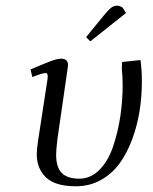

<svg xmlns="http://www.w3.org/2000/svg" viewBox="-20 -651 541 678"><path d="M87.9 -405.8Q142.6 -429.2 163.1 -436.5Q183.6 -443.8 195.8 -443.8Q220.2 -443.8 220.2 -420.9Q220.2 -419.4 219.7 -416.7Q219.2 -414.1 218.8 -409.4Q218.3 -404.8 217.8 -401.9L183.1 -162.1Q178.2 -122.1 178.2 -105Q178.2 -60.1 198.2 -40Q218.3 -20 259.8 -20Q300.3 -20 331.3 -51.5Q362.3 -83 379.4 -133.8Q396.5 -184.6 404.8 -239.5Q413.1 -294.4 413.1 -350.1Q413.1 -383.8 410.2 -405.8L411.1 -432.1L476.1 -439Q481 -402.8 481 -363.8Q481 -310.5 472.9 -259.3Q464.8 -208 446.8 -159.2Q428.7 -110.4 402.3 -74Q376 -37.6 336.2 -15.4Q296.4 6.8 248 6.8Q174.8 6.8 142.3 -24.7Q109.9 -56.2 109.9 -105Q109.9 -124.5 113.8 -149.9L147.9 -372.1Q150.9 -393.1 141.1 -393.1Q129.9 -393.1 94.2 -378.9ZM284.2 -520 347.2 -597.2Q363.3 -616.7 372.6 -623.8Q381.8 -630.9 394 -630.9Q398.4 -630.9 403.1 -629.2Q407.7 -627.4 410.2 -626L413.1 -624L424.8 -605L298.8 -504.9Z"/></svg>

Font: Dehuti
Style: Italic
Weight: 400
Version: Version 1.2